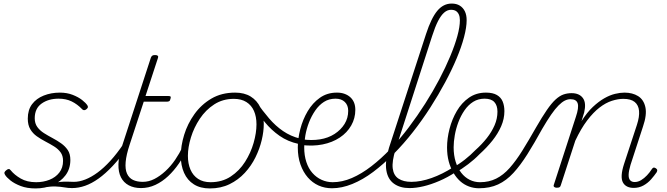

<svg xmlns="http://www.w3.org/2000/svg" viewBox="-20 -1039 3744 1078"><path d="M253 -5Q291 -15 316.5 -17.5Q342 -20 360.5 -19Q379 -18 396 -18Q405 -18 409 -12.5Q413 -7 411.5 -0.5Q410 6 403 11.5Q396 17 384 17Q363 17 341 13Q319 9 292 8Q265 7 229 13ZM180 19Q132 19 96.5 5.5Q61 -8 38.5 -26Q16 -44 8 -58Q3 -66 5.5 -72Q8 -78 15 -83Q23 -90 29 -90Q35 -90 40 -83Q61 -57 96.5 -36.5Q132 -16 183 -16Q223 -16 257.5 -29.5Q292 -43 313 -70Q334 -97 334 -136Q334 -165 320 -184Q306 -203 283.5 -217Q261 -231 235 -244.5Q209 -258 186.5 -274Q164 -290 150 -313.5Q136 -337 136 -373Q136 -422 160 -454Q184 -486 225.5 -502.5Q267 -519 316 -519Q356 -519 388 -506.5Q420 -494 441 -477.5Q462 -461 471 -447Q475 -440 473 -435Q471 -430 463 -424Q457 -420 451 -420.5Q445 -421 440 -427Q414 -454 382.5 -469.5Q351 -485 309 -485Q252 -485 213.5 -457.5Q175 -430 175 -375Q175 -346 189.5 -326Q204 -306 227 -291.5Q250 -277 275.5 -263.5Q301 -250 323.5 -234Q346 -218 360.5 -196.5Q375 -175 375 -141Q375 -91 348 -55Q321 -19 276.5 0Q232 19 180 19Z M384 17Q375 17 371 11.5Q367 6 368.5 -0.5Q370 -7 376.5 -12.5Q383 -18 395 -18Q425 -18 458.5 -31Q492 -44 527.5 -70Q563 -96 600 -136.5Q637 -177 674 -232Q682 -244 689.5 -242Q697 -240 700 -230.5Q703 -221 697 -212Q654 -151 613 -107.5Q572 -64 533.5 -36.5Q495 -9 458 4Q421 17 384 17Z M773 17Q732 17 703 1.5Q674 -14 659 -43.5Q644 -73 645 -117Q646 -161 665 -218L827 -715Q830 -723 835 -726.5Q840 -730 851 -730Q861 -730 865.5 -726Q870 -722 867 -714L797 -500H925Q936 -500 938 -496Q940 -492 937 -484Q935 -474 930 -471Q925 -468 915 -468H787L708 -227Q689 -170 685.5 -129.5Q682 -89 693 -64.5Q704 -40 726.5 -29Q749 -18 782 -18Q790 -18 793 -12.5Q796 -7 795.5 -0.5Q795 6 789 11.5Q783 17 773 17Z M771 17Q762 17 758 11.5Q754 6 755.5 -0.5Q757 -7 763.5 -12.5Q770 -18 782 -18Q815 -18 846.5 -34Q878 -50 908.5 -78Q939 -106 963.5 -142Q988 -178 1006 -216Q1010 -225 1017 -224.5Q1024 -224 1029.5 -218.5Q1035 -213 1032 -204Q1012 -161 984.5 -121Q957 -81 924 -50Q891 -19 852.5 -1Q814 17 771 17Z M1158 19Q1105 19 1068.5 -4Q1032 -27 1013.5 -68.5Q995 -110 995 -164Q995 -220 1014 -282Q1033 -344 1071.5 -398Q1110 -452 1167 -485.5Q1224 -519 1300 -519Q1352 -519 1387.5 -497Q1423 -475 1442 -435.5Q1461 -396 1461 -343Q1461 -301 1449.5 -252.5Q1438 -204 1414.5 -156Q1391 -108 1354.5 -68.5Q1318 -29 1269 -5Q1220 19 1158 19ZM1162 -16Q1227 -16 1275.5 -48Q1324 -80 1356 -130.5Q1388 -181 1404 -237Q1420 -293 1420 -341Q1420 -384 1406 -416Q1392 -448 1363.5 -466Q1335 -484 1293 -484Q1231 -484 1183 -453Q1135 -422 1102 -372.5Q1069 -323 1052 -267.5Q1035 -212 1035 -164Q1035 -120 1049.5 -86.5Q1064 -53 1092.5 -34.5Q1121 -16 1162 -16Z M1656 -231Q1596 -244 1549.5 -276.5Q1503 -309 1467 -353Q1431 -397 1398 -445Q1393 -455 1397 -462.5Q1401 -470 1408 -473Q1415 -476 1419 -467Q1455 -416 1491 -374Q1527 -332 1569.5 -303Q1612 -274 1664 -261Q1672 -259 1674 -253.5Q1676 -248 1674 -242.5Q1672 -237 1667.5 -233.5Q1663 -230 1656 -231Z M1675 -257Q1729 -249 1776 -256.5Q1823 -264 1858.5 -287Q1894 -310 1914.5 -343Q1935 -376 1935 -417Q1935 -448 1916 -466.5Q1897 -485 1864 -485Q1854 -485 1850.5 -490Q1847 -495 1848.5 -502Q1850 -509 1856.5 -514Q1863 -519 1873 -519Q1896 -519 1915 -512Q1934 -505 1947.5 -492.5Q1961 -480 1968 -462.5Q1975 -445 1975 -422Q1975 -375 1952 -334.5Q1929 -294 1887.5 -266.5Q1846 -239 1791 -228Q1736 -217 1672 -225Z M1844 18Q1803 18 1768.5 2.5Q1734 -13 1708 -43Q1682 -73 1667 -115.5Q1652 -158 1652 -211Q1652 -260 1666 -314Q1680 -368 1707.5 -414.5Q1735 -461 1776 -490Q1817 -519 1871 -519Q1880 -519 1884 -514Q1888 -509 1886.5 -502Q1885 -495 1879 -490Q1873 -485 1864 -485Q1827 -485 1799 -467Q1771 -449 1750 -418.5Q1729 -388 1715 -352Q1701 -316 1694.5 -279Q1688 -242 1688 -212Q1688 -166 1700 -129.5Q1712 -93 1734 -68Q1756 -43 1785.5 -29.5Q1815 -16 1848 -16Q1901 -16 1955.5 -39.5Q2010 -63 2065 -105.5Q2120 -148 2173 -203.5Q2226 -259 2275 -324Q2324 -389 2367.5 -457.5Q2411 -526 2446.5 -593.5Q2482 -661 2508 -723.5Q2534 -786 2548 -837Q2562 -888 2562 -925Q2562 -934 2567.5 -938.5Q2573 -943 2581 -943Q2589 -943 2594.5 -938.5Q2600 -934 2600 -925Q2600 -886 2585.5 -831Q2571 -776 2544 -711.5Q2517 -647 2479.5 -577Q2442 -507 2396.5 -436Q2351 -365 2299 -298.5Q2247 -232 2190 -174.5Q2133 -117 2075 -73.5Q2017 -30 1958 -6Q1899 18 1844 18Z M2279 17Q2226 17 2191.5 -8Q2157 -33 2149 -83.5Q2141 -134 2164 -209L2372 -848Q2401 -937 2435 -978Q2469 -1019 2516 -1019Q2543 -1019 2561.5 -1007.5Q2580 -996 2590 -975.5Q2600 -955 2600 -926Q2600 -917 2594.5 -912Q2589 -907 2581 -907Q2573 -907 2567.5 -912Q2562 -917 2562 -926Q2562 -945 2556 -958Q2550 -971 2539.5 -977.5Q2529 -984 2512 -984Q2492 -984 2474 -968.5Q2456 -953 2439.5 -921Q2423 -889 2406 -836L2201 -200Q2180 -133 2185 -93.5Q2190 -54 2217.5 -36Q2245 -18 2289 -18Q2298 -18 2301.5 -12.5Q2305 -7 2303 -0.5Q2301 6 2294.5 11.5Q2288 17 2279 17Z M2279 17Q2270 17 2266.5 11.5Q2263 6 2265.5 -0.5Q2268 -7 2274.5 -12.5Q2281 -18 2290 -18Q2342 -18 2403 -39.5Q2464 -61 2526 -101Q2532 -105 2537 -102.5Q2542 -100 2545.5 -94.5Q2549 -89 2548 -82.5Q2547 -76 2539 -73Q2493 -43 2446.5 -23Q2400 -3 2357.5 7Q2315 17 2279 17Z M2522 -98Q2557 -117 2589.5 -142.5Q2622 -168 2649 -196Q2686 -229 2713.5 -264Q2741 -299 2757 -336Q2773 -373 2773 -412Q2773 -447 2755.5 -466Q2738 -485 2701 -485Q2692 -485 2688.5 -490Q2685 -495 2686.5 -502Q2688 -509 2694 -514Q2700 -519 2709 -519Q2747 -519 2770 -505.5Q2793 -492 2802.5 -468.5Q2812 -445 2812 -415Q2812 -372 2794 -330.5Q2776 -289 2745 -250Q2714 -211 2672 -173Q2643 -143 2608.5 -117Q2574 -91 2537 -69Z M2669 18Q2640 18 2613 8Q2586 -2 2564.5 -21Q2543 -40 2526 -68.5Q2509 -97 2499.5 -132.5Q2490 -168 2490 -211Q2490 -262 2504 -316Q2518 -370 2545 -416Q2572 -462 2613 -490.5Q2654 -519 2708 -519Q2718 -519 2722 -514Q2726 -509 2724 -502Q2722 -495 2716 -490Q2710 -485 2701 -485Q2665 -485 2637 -467.5Q2609 -450 2588 -419.5Q2567 -389 2553.5 -353Q2540 -317 2533.5 -280Q2527 -243 2527 -212Q2527 -167 2538.5 -130.5Q2550 -94 2570 -68.5Q2590 -43 2617 -29.5Q2644 -16 2675 -16Q2725 -16 2765.5 -36Q2806 -56 2841.5 -96Q2877 -136 2912.5 -193Q2948 -250 2990 -324Q3024 -383 3050.5 -421.5Q3077 -460 3099.5 -480.5Q3122 -501 3143.5 -508.5Q3165 -516 3190 -516Q3199 -516 3202.5 -511Q3206 -506 3205 -499Q3204 -492 3198 -487Q3192 -482 3182 -482Q3167 -482 3151 -474Q3135 -466 3116 -447Q3097 -428 3074.5 -395.5Q3052 -363 3024 -315Q2980 -235 2941 -173Q2902 -111 2862.5 -68Q2823 -25 2776.5 -3.5Q2730 18 2669 18Z M3106 15Q3097 15 3092 11Q3087 7 3089 0L3213 -382Q3231 -435 3223.5 -458.5Q3216 -482 3184 -482Q3176 -482 3173 -487Q3170 -492 3170.5 -499Q3171 -506 3176.5 -511Q3182 -516 3189 -516Q3211 -516 3227 -509Q3243 -502 3253 -488Q3263 -474 3264.5 -454Q3266 -434 3260 -408L3245 -359Q3276 -408 3308.5 -438.5Q3341 -469 3372.5 -487Q3404 -505 3433 -512Q3462 -519 3486 -519Q3531 -519 3562.5 -499.5Q3594 -480 3603.5 -437.5Q3613 -395 3590 -328L3520 -113Q3510 -79 3509.5 -58Q3509 -37 3518 -27Q3527 -17 3543 -17Q3562 -17 3579.5 -27.5Q3597 -38 3612.5 -54.5Q3628 -71 3638 -87Q3642 -94 3647.5 -97Q3653 -100 3661 -95Q3669 -90 3670 -85Q3671 -80 3667 -72Q3654 -53 3635.5 -32Q3617 -11 3592.5 2.5Q3568 16 3538 16Q3517 16 3501.5 8.5Q3486 1 3477.5 -14.5Q3469 -30 3470.5 -56Q3472 -82 3484 -119L3556 -338Q3571 -384 3568 -416.5Q3565 -449 3543.5 -466.5Q3522 -484 3480 -484Q3450 -484 3415.5 -473Q3381 -462 3346 -435Q3311 -408 3276.5 -362.5Q3242 -317 3210 -249L3129 0Q3127 8 3122.5 11.5Q3118 15 3106 15Z"/></svg>

Font: Playwrite BE VLG Thin
Style: Regular
Weight: 250
Designer: Veronika Burian, José Scaglione
Foundry: TypeTogether
Version: Version 1.002